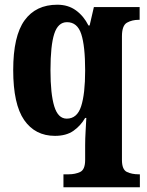

<svg xmlns="http://www.w3.org/2000/svg" viewBox="-20 -566 622 814"><path d="M249 228V173H271Q299 173 320 163Q341 153 341 112V50Q341 21 343 -11.5Q345 -44 346 -66H341Q322 -33 291.5 -11.5Q261 10 213 10Q129 10 82.5 -57Q36 -124 36 -269Q36 -413 84 -479.5Q132 -546 223 -546Q269 -546 302 -522Q335 -498 355 -458H360L378 -536H572V-482H568Q540 -482 518.5 -470Q497 -458 497 -412V112Q497 153 518 163Q539 173 568 173H573V228ZM263 -63Q307 -63 324 -115.5Q341 -168 341 -267Q341 -371 324.5 -421.5Q308 -472 264 -472Q226 -472 210 -422.5Q194 -373 194 -268Q194 -168 210 -115.5Q226 -63 263 -63Z"/></svg>

Font: Noto Serif Thai Condensed ExtraBold
Style: Regular
Weight: 800
Width: 3
Designer: Monotype Design Team
Foundry: Monotype Imaging Inc.
Version: Version 2.002; ttfautohint (v1.8.4.7-5d5b)